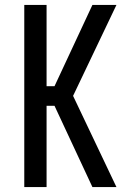

<svg xmlns="http://www.w3.org/2000/svg" viewBox="-20 -755 540 775"><path d="M78 0V-735H168V-407H200L353 -735H450L275 -368L450 0H353L200 -328H168V0Z"/></svg>

Font: Iosevka Bendy Medium
Style: Regular
Weight: 500
Monospace: yes
Designer: Belleve Invis
Foundry: Belleve Invis
Version: Version 30.1.2